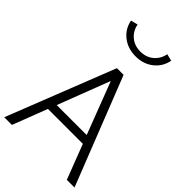

<svg xmlns="http://www.w3.org/2000/svg" viewBox="-310 -1153 1259 1259"><g transform="rotate(45 319.0 -524.0)"><path d="M64 0H-7.3L287.6 -750H349.6L644.5 0H573.2L480.5 -241.2H156.7ZM179.7 -299.8H457.5L318.8 -662.6ZM132.3 -1036.1 181.2 -1048.3Q190.4 -998.5 227.5 -967Q264.6 -935.5 318.8 -935.5Q373 -935.5 410.2 -967Q447.3 -998.5 456.5 -1048.3L504.9 -1036.1Q492.2 -970.7 441.4 -930.9Q390.6 -891.1 318.8 -891.1Q247.1 -891.1 196 -930.9Q145 -970.7 132.3 -1036.1Z"/></g></svg>

Font: Spartan MB
Style: Regular
Weight: 400
Designer: Matt Bailey, Mirko Velimirovic
Foundry: Matt Bailey
Version: Version 1.005